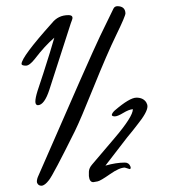

<svg xmlns="http://www.w3.org/2000/svg" viewBox="-20 -577 546 618"><path d="M358.4 -557.1C352.2 -557.1 347.8 -554.5 345.2 -549.3L302.2 -460.9C281.4 -417.6 214.5 -266.3 101.6 -6.8C99 0.3 98.1 6.2 99.1 10.7C101.7 17.6 106.5 20.9 113.5 20.8C120.5 20.6 128.7 14.5 137.9 2.4C147.2 -9.6 175 -62.2 221.2 -155.3C232.9 -179 253 -226.2 281.5 -296.9C310 -367.5 334.1 -423.3 354 -464.1C373.9 -505 383.8 -528.3 383.8 -534.2C383.1 -549.1 374.7 -556.8 358.4 -557.1ZM154.8 -455.6C147.3 -428.9 135.6 -390.8 119.6 -341.3L100.6 -283.7C96 -268.7 93.8 -257.6 93.8 -250.2C93.8 -242.9 96.4 -238.9 101.6 -238.3C115.9 -238.6 128.4 -255.5 139.2 -289.1L208 -502.4C211.6 -511.5 213.4 -517 213.4 -518.8C213.4 -520.6 213.2 -521.8 212.9 -522.5C211.6 -526.4 207.4 -528.3 200.2 -528.3C178.1 -528.3 160.3 -519.7 147 -502.4L146.5 -502C81.7 -429.7 49.3 -386.1 49.3 -371.1C49.6 -367.5 54.4 -365.7 63.5 -365.7C71.3 -365.7 81.1 -373.2 92.8 -388.2C113.6 -415.5 134.3 -438 154.8 -455.6ZM397.5 -32.7C400.7 -33.4 401.5 -36.1 399.9 -41C396.6 -49.5 390.6 -53.7 381.8 -53.7C363.3 -53.7 342.4 -50.5 319.3 -43.9L360.4 -97.2C383.1 -127.1 398.9 -147.1 407.7 -157.2L421.4 -174.8C443.5 -202.1 454.6 -222 454.6 -234.4C454.6 -238.9 453.3 -243.3 450.7 -247.6C444.2 -257.6 433.7 -262.7 419.2 -262.7C404.7 -262.7 381.3 -248.9 349.1 -221.2C343.6 -216 340.5 -211.3 339.8 -207C340.2 -204.1 343.3 -202.6 349.1 -202.4C355 -202.2 364.1 -205.9 376.5 -213.4C388.8 -220.9 399.2 -224.9 407.7 -225.6C407.7 -209.6 388 -178.5 348.6 -132.3L276.4 -47.4C269.9 -39.9 266.4 -32.2 266.1 -24.4V-10.3C267.4 2.8 272.1 9.3 280.3 9.3C283.5 9 288.2 8.1 294.4 6.8C300.6 5.5 313.8 -2.2 334 -16.4C354.2 -30.5 370.1 -37.6 381.8 -37.6Z"/></svg>

Font: Kristi
Style: Medium
Weight: 400
Italic angle: -15°
Version: Version 1.003